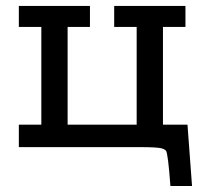

<svg xmlns="http://www.w3.org/2000/svg" viewBox="-20 -492 684 642"><path d="M43 0V-75.2H118.2V-401.9H43V-472.2H280.8V-401.9H206.1V-75.2H437V-401.9H361.8V-472.2H600.1V-401.9H524.9V-75.2H606.9L622.1 129.9H549.8Q542 22.9 535.2 12.2Q531.2 7.3 520 3.9Q502.9 0 453.1 0Z"/></svg>

Font: CMU Concrete
Style: Bold
Weight: 700
Version: Version 0.7.0